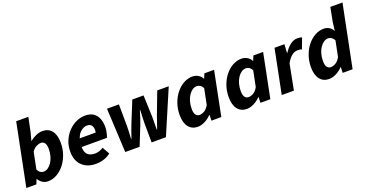

<svg xmlns="http://www.w3.org/2000/svg" viewBox="-32 -1360 3892 2031"><g transform="rotate(-20 1914.0 -344.5)"><path d="M255.6 12Q222.4 12 194.2 -5.9Q166 -23.8 151 -53.2H148.6L127.3 0H14.3L155 -700.6H291.8L259.3 -542.3L234.4 -449.2H236.4Q269.6 -476.3 306.6 -492.2Q343.5 -508.1 380.5 -508.1Q446 -508.1 483.2 -461.2Q520.5 -414.4 520.5 -326.2Q520.5 -255.6 498.6 -193.9Q476.7 -132.3 439.2 -86.1Q401.7 -39.8 354.4 -13.9Q307.2 12 255.6 12ZM246 -99.7Q272.1 -99.7 295.8 -115.7Q319.6 -131.7 338.4 -159.8Q357.3 -187.9 368 -226.2Q378.8 -264.4 378.8 -308.7Q378.8 -354.2 363.1 -375.3Q347.4 -396.4 320.8 -396.4Q297.8 -396.4 269.4 -382.3Q241.1 -368.2 218.5 -334.1L181 -147.2Q192.7 -122.9 210 -111.3Q227.3 -99.7 246 -99.7Z M794.6 12Q697.7 12 639.9 -44.5Q582.1 -100.9 582.1 -200.5Q582.1 -269.5 606.4 -325.8Q630.8 -382 670.7 -423Q710.6 -464 759.5 -486Q808.4 -508 857.5 -508Q917.2 -508 952.8 -482.9Q988.4 -457.8 1004.2 -415.7Q1020 -373.6 1020 -322Q1020 -298.3 1015.8 -275.7Q1011.7 -253.2 1006.4 -235Q1001 -216.9 996.6 -207.3H683.6L694.3 -300.7H903.6Q906 -308.4 906.8 -314.6Q907.6 -320.8 907.6 -329.1Q907.6 -349.2 901.5 -365.8Q895.4 -382.4 880.7 -392.3Q866 -402.3 841 -402.3Q822.4 -402.3 800 -392.1Q777.6 -381.9 757.7 -359.8Q737.7 -337.6 724.9 -301.9Q712 -266.2 712 -215.1Q712 -167.5 726.5 -141.2Q741 -114.9 766.1 -104.5Q791.2 -94.2 823.3 -94.2Q847.8 -94.2 873.6 -102.8Q899.3 -111.5 917.5 -124.8L963.3 -43.1Q932.8 -18.6 889.5 -3.3Q846.3 12 794.6 12Z M1127.6 0 1102.7 -496.5H1237L1239 -256Q1239.4 -221.6 1237 -183.9Q1234.6 -146.1 1232.9 -108.4H1236.9Q1250 -146.1 1263 -183.9Q1275.9 -221.6 1290 -256L1387.7 -496.5H1514.3L1523.2 -256Q1523.2 -221.6 1522.6 -184.4Q1522 -147.2 1522 -108.4H1526Q1540 -146.1 1552.1 -183.9Q1564.2 -221.6 1577.2 -256L1668.4 -496.5H1797.9L1585.5 0H1424.6L1422.8 -206.2Q1422.8 -244.2 1424.6 -281.5Q1426.4 -318.8 1428.4 -364H1424.4Q1411 -318.8 1399.2 -281.8Q1387.4 -244.8 1372 -206.2L1289.4 0Z M1942.1 12Q1877 12 1839.5 -35.3Q1802.1 -82.7 1802.1 -169.8Q1802.1 -240.8 1824.1 -302.4Q1846.1 -363.9 1883.4 -410Q1920.6 -456 1968.1 -482Q2015.6 -508 2067.2 -508Q2101 -508 2130.9 -490.7Q2160.8 -473.3 2175.2 -443H2177.2L2198.7 -496H2308.2L2209.1 0H2097.6L2099.8 -64.6H2097.4Q2063.9 -29.8 2022.3 -8.9Q1980.7 12 1942.1 12ZM2001.8 -99.5Q2027 -99.5 2055.5 -115.4Q2084 -131.2 2107.8 -173L2143.3 -348.8Q2131.2 -374.1 2112.9 -385.3Q2094.5 -396.5 2076.6 -396.5Q2050.6 -396.5 2026.9 -380.5Q2003.1 -364.6 1984.3 -336.3Q1965.4 -308 1954.6 -269.9Q1943.9 -231.8 1943.9 -187.6Q1943.9 -142 1959.5 -120.8Q1975 -99.5 2001.8 -99.5Z M2494.1 12Q2429 12 2391.5 -35.3Q2354.1 -82.7 2354.1 -169.8Q2354.1 -240.8 2376.1 -302.4Q2398.1 -363.9 2435.4 -410Q2472.6 -456 2520.1 -482Q2567.6 -508 2619.2 -508Q2653 -508 2682.9 -490.7Q2712.8 -473.3 2727.2 -443H2729.2L2750.7 -496H2860.2L2761.1 0H2649.6L2651.8 -64.6H2649.4Q2615.9 -29.8 2574.3 -8.9Q2532.7 12 2494.1 12ZM2553.8 -99.5Q2579 -99.5 2607.5 -115.4Q2636 -131.2 2659.8 -173L2695.3 -348.8Q2683.2 -374.1 2664.9 -385.3Q2646.5 -396.5 2628.6 -396.5Q2602.6 -396.5 2578.9 -380.5Q2555.1 -364.6 2536.3 -336.3Q2517.4 -308 2506.6 -269.9Q2495.9 -231.8 2495.9 -187.6Q2495.9 -142 2511.5 -120.8Q2527 -99.5 2553.8 -99.5Z M2889.3 0 2988.6 -496.1H3100L3093.9 -399.5H3097.9Q3127 -446.5 3166.1 -477.3Q3205.2 -508.1 3247.9 -508.1Q3266.7 -508.1 3279.5 -505.8Q3292.2 -503.5 3299.7 -498.5L3254.8 -380.2Q3245.5 -385.7 3231.7 -386.8Q3218 -387.8 3205.6 -387.8Q3173.2 -387.8 3142.4 -364Q3111.6 -340.2 3081.9 -287.4L3026.1 0Z M3420.2 12Q3354.7 12 3317.4 -35.3Q3280.2 -82.6 3280.2 -169.9Q3280.2 -240.5 3302.1 -302.2Q3324 -363.8 3361.5 -410.1Q3399 -456.3 3446.3 -482.2Q3493.6 -508.1 3545.1 -508.1Q3579.2 -508.1 3605.8 -491.9Q3632.3 -475.7 3646.4 -447.9H3648.7L3660.5 -542.3L3691.3 -700.6H3828.1L3687 0H3575.7L3577.8 -64.8H3575.4Q3541.7 -29.9 3500.3 -9Q3458.8 12 3420.2 12ZM3479.8 -99.7Q3505.1 -99.7 3532.9 -115.4Q3560.6 -131.1 3585.8 -173.1L3621.3 -348.9Q3609 -374.2 3590.7 -385.3Q3572.5 -396.4 3554.6 -396.4Q3528.6 -396.4 3504.8 -380.4Q3481 -364.4 3462.2 -336.3Q3443.4 -308.2 3432.6 -270.1Q3421.9 -231.9 3421.9 -187.4Q3421.9 -141.9 3437.6 -120.8Q3453.4 -99.7 3479.8 -99.7Z"/></g></svg>

Font: Source Sans 3
Style: Italic
Weight: 200
Italic angle: -11°
Designer: Paul D. Hunt
Foundry: Adobe
Version: Version 3.046;hotconv 1.0.118;makeotfexe 2.5.65603